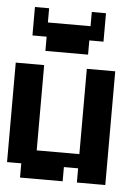

<svg xmlns="http://www.w3.org/2000/svg" viewBox="-49 -682 527 721"><g transform="rotate(5 214.5 -321.5)"><path d="M267.9 0V-53.6H214.3V0H53.6V-53.6H0V-428.6H107.1V-107.1H267.9V-428.6H375V0ZM53.6 -535.7V-642.9H107.1V-589.3H267.9V-642.9H321.4V-535.7H267.9V-482.1H107.1V-535.7Z"/></g></svg>

Font: Jersey 10
Style: Regular
Weight: 400
Designer: Sarah Cadigan-Fried
Version: Version 1.000